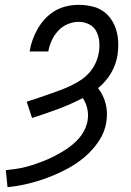

<svg xmlns="http://www.w3.org/2000/svg" viewBox="-20 -763 540 791"><path d="M11 8 4 -62Q24 -64 44.5 -67Q65 -70 85 -75Q105 -80 124 -86.5Q143 -93 163 -101Q183 -109 201.5 -118.5Q220 -128 238.5 -139Q257 -150 274 -163.5Q291 -177 305 -193Q319 -209 328.5 -228.5Q338 -248 341 -267Q345 -292 339.5 -316Q334 -340 321 -359Q271 -333 218.5 -313.5Q166 -294 112 -277L90 -344Q112 -351 134.5 -358.5Q157 -366 179.5 -374Q202 -382 224 -390Q246 -398 267.5 -408Q289 -418 309.5 -431Q330 -444 346.5 -462Q363 -480 373 -501.5Q383 -523 387 -546Q391 -568 389 -591Q387 -614 377 -633.5Q367 -653 347 -663Q327 -673 304 -673Q281 -673 258.5 -663.5Q236 -654 219.5 -636Q203 -618 193 -596Q183 -574 179 -551H102Q106 -576 114.5 -599.5Q123 -623 136 -645.5Q149 -668 167 -687Q185 -706 207.5 -719Q230 -732 255 -737.5Q280 -743 304 -743Q330 -743 356 -737.5Q382 -732 402.5 -718.5Q423 -705 437.5 -684Q452 -663 459 -639Q466 -615 467 -588.5Q468 -562 464 -535Q461 -516 454 -497Q447 -478 437 -461Q427 -444 413.5 -428.5Q400 -413 384 -400Q395 -386 403 -369.5Q411 -353 415.5 -335Q420 -317 420.5 -298Q421 -279 418 -260Q412 -219 387 -181.5Q362 -144 328 -115.5Q294 -87 255 -66.5Q216 -46 176 -31Q136 -16 94.5 -6Q53 4 11 8Z"/></svg>

Font: Iosevka Slab Oblique
Style: Regular
Weight: 400
Italic angle: -9°
Monospace: yes
Designer: Belleve Invis
Foundry: Belleve Invis
Version: Version 11.1.1; ttfautohint (v1.8.3)